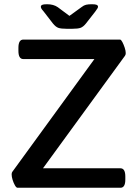

<svg xmlns="http://www.w3.org/2000/svg" viewBox="-20 -887 656 907"><path d="M295 -751Q268 -751 255.5 -755.5Q243 -760 230 -776L186 -833Q177 -843 175 -847.5Q173 -852 173 -855Q173 -861 179 -864Q185 -867 202 -867Q233 -867 253 -853L308 -812L366 -854Q376 -862 386.5 -864.5Q397 -867 414 -867Q431 -867 437 -864Q443 -861 443 -855Q443 -852 440.5 -847.5Q438 -843 429 -831L386 -776Q373 -760 360.5 -755.5Q348 -751 321 -751ZM63 0Q57 0 50.5 -11.5Q44 -23 39.5 -37.5Q35 -52 35 -63Q35 -71 38 -75L426 -608H90Q67 -608 67 -647V-661Q67 -700 90 -700H547Q552 -700 558 -688.5Q564 -677 569 -662Q574 -647 574 -636Q574 -628 570 -623L183 -92H549Q572 -92 572 -53V-39Q572 0 549 0Z"/></svg>

Font: Asap Medium
Style: Regular
Weight: 500
Designer: Pablo Cosgaya
Foundry: Omnibus-Type
Version: Version 3.001; ttfautohint (v1.8.3)